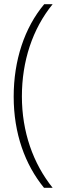

<svg xmlns="http://www.w3.org/2000/svg" viewBox="-20 -734 306 912"><path d="M45 -275C45 -100 99 48 189 158H230C137 42 84 -108 84 -276C84 -443 134 -596 230 -714H190C96 -602 45 -447 45 -275Z"/></svg>

Font: Noto Sans Thai SemCond ExtLt
Style: Regular
Weight: 200
Width: 4
Designer: Monotype Design Team
Foundry: Monotype Imaging Inc.
Version: Version 2.002